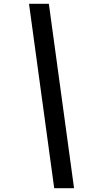

<svg xmlns="http://www.w3.org/2000/svg" viewBox="-20 -843 540 1006"><path d="M264 143 132 -823H236L368 143Z"/></svg>

Font: Iosevka Semibold
Style: Italic
Weight: 600
Italic angle: -9°
Monospace: yes
Designer: Belleve Invis
Foundry: Belleve Invis
Version: Version 32.5.0; ttfautohint (v1.8.4)